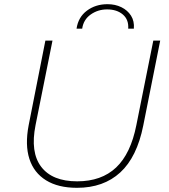

<svg xmlns="http://www.w3.org/2000/svg" viewBox="-20 -894 808 918"><path d="M348 4Q258 4 200 -32Q142 -68 120.5 -134.5Q99 -201 117 -295L197 -700H231L150 -296Q124 -166 177 -96.5Q230 -27 349 -27Q465 -27 535 -93Q605 -159 632 -296L713 -700H746L665 -294Q635 -143 555 -69.5Q475 4 348 4ZM346 -757Q354 -812 395.5 -843Q437 -874 494 -874Q531 -874 560.5 -859.5Q590 -845 606.5 -819Q623 -793 620 -757H593Q596 -800 567.5 -824.5Q539 -849 492 -849Q448 -849 413.5 -824.5Q379 -800 373 -757Z"/></svg>

Font: Montserrat Thin ExtraLight
Style: Italic
Weight: 250
Italic angle: -11.3°
Version: Version 9.000